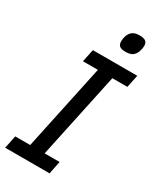

<svg xmlns="http://www.w3.org/2000/svg" viewBox="-221 -939 845 1011"><g transform="rotate(30 201.5 -433.0)"><path d="M265.1 0H-4.9L11.2 -78.1H102.1L212.9 -599.1H122.1L138.2 -675.8H408.2L392.1 -599.1H300.8L189.9 -78.1H280.8ZM361.3 -830.1Q361.3 -825.2 360.4 -818.8Q359.4 -812.5 357.9 -806.2Q356.4 -799.8 354.5 -794.2Q352.5 -788.6 350.6 -785.2Q340.8 -767.1 326.7 -760.5Q312.5 -753.9 290.5 -753.9Q263.2 -753.9 253.4 -763.7Q243.7 -773.4 243.7 -790Q243.7 -799.8 245.8 -811Q248 -822.3 252.4 -832Q260.3 -849.1 274.4 -857.7Q288.6 -866.2 313.5 -866.2Q339.8 -866.2 350.6 -857.2Q361.3 -848.1 361.3 -830.1Z"/></g></svg>

Font: Lorenzo Sans
Style: Italic
Weight: 400
Italic angle: -12°
Foundry: Intel Corporation
Version: Version 1.00; ttfautohint (v1.5)